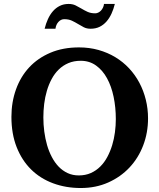

<svg xmlns="http://www.w3.org/2000/svg" viewBox="-20 -924 796 960"><path d="M559.1 -328.1Q559.1 -386.7 548.1 -439.7Q537.1 -492.7 515.1 -532.7Q493.2 -572.8 460.2 -596.4Q427.2 -620.1 383.8 -620.1Q349.1 -620.1 321.8 -608.4Q294.4 -596.7 273.7 -576.4Q252.9 -556.2 238.3 -528.8Q223.6 -501.5 214.4 -470Q205.1 -438.5 200.9 -404.5Q196.8 -370.6 196.8 -336.9Q196.8 -301.3 201.4 -266.1Q206.1 -231 215.3 -198.7Q224.6 -166.5 239.3 -138.7Q253.9 -110.8 273.4 -90.6Q293 -70.3 318.1 -58.6Q343.3 -46.9 374 -46.9Q407.2 -46.9 434.1 -58.8Q460.9 -70.8 481.4 -91.3Q502 -111.8 516.6 -139.2Q531.2 -166.5 540.8 -197.8Q550.3 -229 554.7 -262.5Q559.1 -295.9 559.1 -328.1ZM720.2 -332Q720.2 -260.3 696 -197Q671.9 -133.8 627.4 -86.4Q583 -39.1 521 -11.5Q459 16.1 383.8 16.1Q309.1 16.1 245.4 -7.6Q181.6 -31.2 135.5 -76.7Q89.4 -122.1 63.2 -188.5Q37.1 -254.9 37.1 -339.8Q37.1 -413.6 60.1 -477.3Q83 -541 126.2 -587.4Q169.4 -633.8 232.2 -660.4Q294.9 -687 375 -687Q426.8 -687 472.7 -674.1Q518.6 -661.1 556.9 -637.9Q595.2 -614.7 625.5 -582.3Q655.8 -549.8 676.8 -510.3Q697.8 -470.7 709 -425.5Q720.2 -380.4 720.2 -332ZM554.2 -904.3Q547.9 -878.4 537.6 -856Q527.3 -833.5 512.7 -816.7Q498 -799.8 478.3 -790Q458.5 -780.3 433.1 -780.3Q413.6 -780.3 398.9 -787.8Q384.3 -795.4 369.9 -804.2Q355.5 -813 339.4 -820.6Q323.2 -828.1 301.3 -828.1Q284.7 -828.1 272.2 -814.5Q259.8 -800.8 257.3 -780.3H203.1Q209.5 -806.2 219.7 -828.6Q230 -851.1 244.6 -867.9Q259.3 -884.8 278.8 -894.5Q298.3 -904.3 323.2 -904.3Q342.8 -904.3 357.9 -897Q373 -889.6 387.5 -880.9Q401.9 -872.1 418 -864.7Q434.1 -857.4 456.1 -857.4Q463.9 -857.4 471.4 -861.1Q479 -864.7 484.9 -871.1Q490.7 -877.4 494.9 -886Q499 -894.5 500 -904.3Z"/></svg>

Font: Charis SIL Phon
Style: Bold
Weight: 700
Foundry: SIL International
Version: Version 5.000